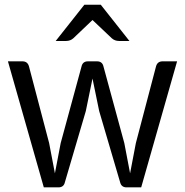

<svg xmlns="http://www.w3.org/2000/svg" viewBox="-20 -808 798 828"><path d="M743.7 -543.5 588.9 0H525.9Q503.4 0 498 -22L407.7 -329.1L378.9 -469.2L350.1 -329.1L259.8 -22Q254.9 0 231.9 0H168.9L14.2 -543.5H76.7Q99.1 -543.5 105 -521.5L191.9 -190.9L216.8 -60.5L241.7 -190.9L331.5 -521Q336.4 -543.5 359.4 -543.5H398.4Q421.4 -543.5 426.3 -521L516.1 -190.9L541 -60.5L565.9 -190.9L652.8 -521.5Q658.7 -543.5 681.2 -543.5ZM265.1 -631.3Q283.2 -631.3 296.4 -643.1L378.9 -721.7L461.9 -643.1Q475.1 -631.3 493.2 -631.3H538.1L414.6 -787.6H343.8L220.2 -631.3Z"/></svg>

Font: Lycee Sans
Style: Regular
Weight: 400
Designer: Justin Alvin
Foundry: Alkove Design
Version: Version 1.030